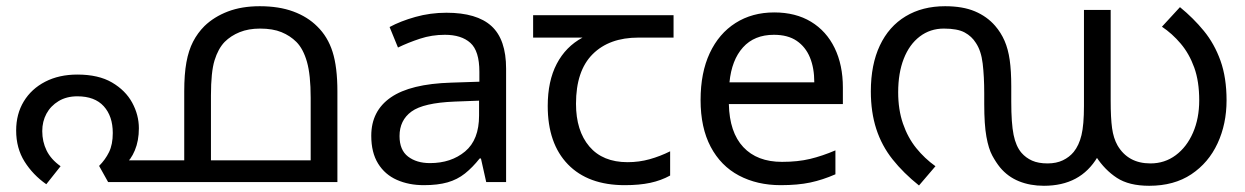

<svg xmlns="http://www.w3.org/2000/svg" viewBox="-20 -586 4007 618"><path d="M229 -346Q297 -346 340.5 -320.5Q384 -295 405.5 -255.5Q427 -216 427 -173Q427 -133 414 -102Q401 -71 382 -57L357 -70H634V0H328L299 -52Q319 -72 331 -96.5Q343 -121 343 -158Q343 -212 314 -244Q285 -276 229 -276Q194 -276 168.5 -260.5Q143 -245 129.5 -220Q116 -195 116 -164Q116 -130 130 -101.5Q144 -73 175 -51L129 7Q86 -23 59 -66Q32 -109 32 -166Q32 -219 56.5 -259.5Q81 -300 125.5 -323Q170 -346 229 -346ZM816 -566Q878 -566 924 -549Q970 -532 1001 -501Q1035 -468 1050.5 -419Q1066 -370 1066 -292V0H573V-292Q573 -347 580 -385.5Q587 -424 601.5 -452Q616 -480 638 -502Q669 -532 713.5 -549Q758 -566 816 -566ZM817 -494Q780 -494 751.5 -482.5Q723 -471 703 -451Q682 -429 670.5 -391.5Q659 -354 659 -279V-70H980V-271Q980 -345 968 -387Q956 -429 934 -451Q914 -471 886 -482.5Q858 -494 817 -494Z M1417 -545Q1515 -545 1562 -502Q1609 -459 1609 -365V0H1545L1528 -76H1524Q1501 -47 1476.5 -27.5Q1452 -8 1420.5 1Q1389 10 1344 10Q1296 10 1257.5 -7Q1219 -24 1197 -59.5Q1175 -95 1175 -149Q1175 -229 1238 -272.5Q1301 -316 1432 -320L1523 -323V-355Q1523 -422 1494 -448Q1465 -474 1412 -474Q1370 -474 1332 -461.5Q1294 -449 1261 -433L1234 -499Q1269 -518 1317 -531.5Q1365 -545 1417 -545ZM1443 -259Q1343 -255 1304.5 -227Q1266 -199 1266 -148Q1266 -103 1293.5 -82Q1321 -61 1364 -61Q1432 -61 1477 -98.5Q1522 -136 1522 -214V-262Z M1991 10Q1873 10 1808 -57Q1743 -124 1743 -245Q1743 -325 1772 -380.5Q1801 -436 1855 -465H1696V-537H2148V-465H2035Q1941 -465 1887.5 -411.5Q1834 -358 1834 -252Q1834 -165 1877 -114.5Q1920 -64 2000 -64Q2037 -64 2071 -73.5Q2105 -83 2137 -99V-21Q2108 -5 2073 2.5Q2038 10 1991 10Z M2472 -546Q2541 -546 2590.5 -516Q2640 -486 2666.5 -431.5Q2693 -377 2693 -304V-251H2326Q2328 -160 2372.5 -112.5Q2417 -65 2497 -65Q2548 -65 2587.5 -74.5Q2627 -84 2669 -102V-25Q2628 -7 2588 1.5Q2548 10 2493 10Q2417 10 2358.5 -21Q2300 -52 2267.5 -113.5Q2235 -175 2235 -264Q2235 -352 2264.5 -415Q2294 -478 2347.5 -512Q2401 -546 2472 -546ZM2471 -474Q2408 -474 2371.5 -433.5Q2335 -393 2328 -321H2601Q2601 -367 2587 -401Q2573 -435 2544.5 -454.5Q2516 -474 2471 -474Z M3340 12Q3296 12 3260 -2.5Q3224 -17 3199 -47Q3186 -63 3174 -85Q3162 -107 3155 -146Q3148 -185 3148 -251V-285Q3148 -340 3143 -381.5Q3138 -423 3121 -448Q3108 -469 3085 -481.5Q3062 -494 3018 -494Q2974 -494 2940.5 -468.5Q2907 -443 2889 -397Q2871 -351 2871 -289Q2871 -233 2886.5 -188Q2902 -143 2929 -109.5Q2956 -76 2991 -51L2938 11Q2888 -29 2853 -73Q2818 -117 2800.5 -171Q2783 -225 2783 -292Q2783 -378 2812 -439.5Q2841 -501 2895 -533.5Q2949 -566 3022 -566Q3079 -566 3118 -549.5Q3157 -533 3183 -503Q3202 -481 3213.5 -454.5Q3225 -428 3230 -393Q3235 -358 3235 -308V-259Q3235 -189 3242.5 -152Q3250 -115 3268 -94Q3282 -78 3302 -69Q3322 -60 3352 -60Q3380 -60 3401 -70Q3422 -80 3436 -97Q3453 -118 3461 -151Q3469 -184 3469 -245V-554H3555V-262Q3555 -206 3559.5 -173.5Q3564 -141 3577 -118Q3594 -89 3620.5 -74.5Q3647 -60 3683 -60Q3729 -60 3764.5 -86.5Q3800 -113 3820 -159Q3840 -205 3840 -263Q3840 -324 3824 -368.5Q3808 -413 3780.5 -445.5Q3753 -478 3720 -500L3778 -563Q3821 -528 3855 -486.5Q3889 -445 3908.5 -390.5Q3928 -336 3928 -263Q3928 -187 3899 -124.5Q3870 -62 3814.5 -25Q3759 12 3679 12Q3614 12 3575 -13.5Q3536 -39 3508 -82L3513 -81Q3485 -34 3442 -11Q3399 12 3340 12Z"/></svg>

Font: mlyalm115
Style: Regular
Weight: 400
Designer: Jelle Bosma - Monotype Design Team
Foundry: Monotype Imaging Inc.
Version: Version 2.103